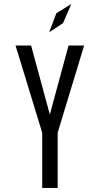

<svg xmlns="http://www.w3.org/2000/svg" viewBox="-20 -924 490 944"><path d="M187.5 0V-271.5L56.5 -700H133L225 -361L317 -700H393.5L263.5 -271.5V0ZM222 -765.5 257 -859 330.5 -904 290 -810.5Z"/></svg>

Font: Trispace Condensed Light
Style: Regular
Weight: 300
Width: 3
Designer: Tyler Finck
Foundry: Etcetera Type Company
Version: Version 1.210; ttfautohint (v1.8.3)